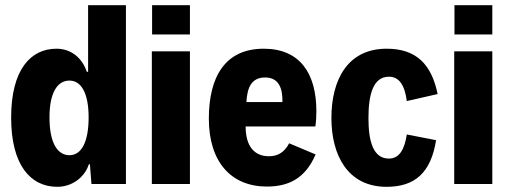

<svg xmlns="http://www.w3.org/2000/svg" viewBox="-20 -710 1969 741"><path d="M320 -690V-433H315C297 -487 254 -522 198 -522C98 -522 23 -441 23 -256C23 -74 97 11 201 11C257 11 306 -24 323 -76H327L333 0H466V-690ZM248 -111C203 -111 171 -156 171 -257C171 -355 203 -399 248 -399C295 -399 322 -348 322 -257C322 -163 295 -111 248 -111Z M567 -577H713V-690H567ZM566 0H713V-512H566Z M1018 -107C962 -107 928 -145 928 -222H1197C1200 -238 1201 -266 1201 -281C1201 -426 1138 -522 998 -522C849 -522 786 -414 786 -252C786 -84 873 10 1010 10C1092 10 1158 -20 1198 -114L1096 -157C1077 -121 1051 -107 1018 -107ZM1003 -411C1057 -411 1071 -368 1070 -316H931C934 -374 952 -411 1003 -411Z M1472 11C1581 11 1643 -43 1663 -169L1550 -191C1541 -131 1520 -98 1481 -98C1420 -98 1402 -165 1402 -254C1402 -345 1420 -414 1481 -414C1520 -414 1542 -382 1550 -320L1669 -347C1645 -463 1586 -522 1472 -522C1321 -522 1259 -401 1259 -255C1259 -112 1321 11 1472 11Z M1734 -577H1880V-690H1734ZM1733 0H1880V-512H1733Z"/></svg>

Font: Decalotype
Style: Bold
Weight: 700
Designer: Alfredo Marco Pradil
Foundry: Alfredo Marco Pradil
Version: Version 1.0